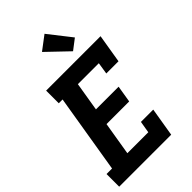

<svg xmlns="http://www.w3.org/2000/svg" viewBox="-290 -1085 1180 1180"><g transform="rotate(-45 300.0 -494.5)"><path d="M7 0V-110H55L140 -625H107V-735H580L549 -548H443L455 -625H273L242 -437H439L421 -327H224L188 -110H370L383 -187H490L459 0ZM395 -789 257 -921 347 -989 463 -841Z"/></g></svg>

Font: Iosevka Slab XBdExObl
Style: Regular
Weight: 800
Width: 7
Italic angle: -9°
Monospace: yes
Designer: Belleve Invis
Foundry: Belleve Invis
Version: Version 11.1.0; ttfautohint (v1.8.3)